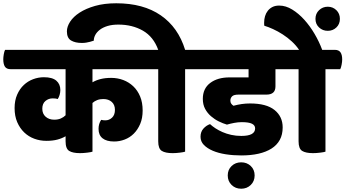

<svg xmlns="http://www.w3.org/2000/svg" viewBox="-60 -924 2107 1171"><path d="M833 -620Q857 -620 867.5 -605Q878 -590 878 -561Q878 -548 874.5 -529.5Q871 -511 866 -502H504V-422Q526 -435 554 -442Q582 -449 618 -449Q657 -449 691.5 -436Q726 -423 752.5 -398Q779 -373 794.5 -336Q810 -299 810 -250Q810 -203 795 -168Q780 -133 756 -109Q732 -85 700.5 -73Q669 -61 636 -61Q590 -61 565.5 -80.5Q541 -100 541 -138Q541 -169 557 -193Q570 -190 582 -190Q606 -190 623.5 -206.5Q641 -223 641 -254Q641 -285 621.5 -302.5Q602 -320 570 -320Q549 -320 532.5 -313.5Q516 -307 504 -296V1Q496 4 472 7Q448 10 428 10Q384 10 362 -3.5Q340 -17 340 -62V-93Q318 -80 289.5 -72.5Q261 -65 223 -65Q184 -65 149 -78Q114 -91 87.5 -116.5Q61 -142 45 -179Q29 -216 29 -265Q29 -311 44.5 -346.5Q60 -382 85 -405.5Q110 -429 142 -441Q174 -453 208 -453Q259 -453 283.5 -432Q308 -411 308 -375Q308 -360 303.5 -345Q299 -330 292 -320Q287 -322 280 -323Q273 -324 261 -324Q236 -324 217 -308Q198 -292 198 -261Q198 -230 218.5 -212Q239 -194 271 -194Q294 -194 311 -201.5Q328 -209 340 -221V-502H5Q-20 -502 -30 -517.5Q-40 -533 -40 -563Q-40 -575 -37 -593Q-34 -611 -29 -620Z M512 -676Q501 -672 489 -669Q478 -666 465.5 -664Q453 -662 439 -662Q399 -662 373.5 -677Q348 -692 348 -733Q348 -761 367.5 -791.5Q387 -822 425.5 -847Q464 -872 520 -888Q576 -904 649 -904Q814 -904 920.5 -830.5Q1027 -757 1069 -620H1126Q1150 -620 1160.5 -605Q1171 -590 1171 -561Q1171 -548 1167.5 -529.5Q1164 -511 1159 -502H1069V1Q1061 4 1037 7Q1013 10 993 10Q949 10 927 -3.5Q905 -17 905 -62V-502H848Q823 -502 813 -517.5Q803 -533 803 -563Q803 -575 806 -593Q809 -611 814 -620H905Q876 -700 811.5 -737Q747 -774 662 -774Q624 -774 596 -765.5Q568 -757 549.5 -743Q531 -729 521.5 -711.5Q512 -694 512 -676Z M1364 -279Q1390 -286 1414.5 -289.5Q1439 -293 1465 -293Q1565 -293 1614.5 -253Q1664 -213 1664 -147Q1664 -103 1646.5 -71Q1629 -39 1596 -18Q1563 3 1516.5 13.5Q1470 24 1412 24Q1362 24 1317 17Q1272 10 1238 -4.5Q1204 -19 1183.5 -40Q1163 -61 1163 -90Q1163 -120 1180.5 -139.5Q1198 -159 1221 -167Q1235 -154 1254 -141.5Q1273 -129 1297 -118.5Q1321 -108 1350 -101.5Q1379 -95 1412 -95Q1496 -95 1496 -141Q1496 -160 1476.5 -169.5Q1457 -179 1415 -179Q1392 -179 1368.5 -174.5Q1345 -170 1324 -164Q1300 -171 1274.5 -183.5Q1249 -196 1227 -215Q1205 -234 1191 -260Q1177 -286 1177 -321Q1177 -384 1222 -418Q1267 -452 1340 -452H1456V-502H1141Q1116 -502 1106 -517.5Q1096 -533 1096 -563Q1096 -575 1099 -593Q1102 -611 1107 -620H1689Q1713 -620 1723.5 -605Q1734 -590 1734 -561Q1734 -548 1730.5 -529.5Q1727 -511 1722 -502H1620V-397Q1620 -347 1565 -347H1395Q1366 -347 1355.5 -336.5Q1345 -326 1345 -310Q1345 -299 1350.5 -291.5Q1356 -284 1364 -279ZM1411 227Q1376 227 1352.5 204Q1329 181 1329 146Q1329 111 1352.5 88.5Q1376 66 1411 66Q1446 66 1469.5 88.5Q1493 111 1493 146Q1493 181 1469.5 204Q1446 227 1411 227Z M1764 -620Q1746 -647 1720 -671Q1694 -695 1664.5 -714Q1635 -733 1605.5 -746.5Q1576 -760 1552 -767Q1551 -772 1551 -777Q1551 -782 1551 -787Q1551 -807 1556.5 -825.5Q1562 -844 1573.5 -858.5Q1585 -873 1602 -881.5Q1619 -890 1643 -890Q1683 -890 1722 -866Q1761 -842 1795.5 -804Q1830 -766 1858.5 -717.5Q1887 -669 1905 -620H1982Q2006 -620 2016.5 -605Q2027 -590 2027 -561Q2027 -548 2023.5 -529.5Q2020 -511 2015 -502H1925V1Q1917 4 1893 7Q1869 10 1849 10Q1805 10 1783 -3.5Q1761 -17 1761 -62V-502H1704Q1679 -502 1669 -517.5Q1659 -533 1659 -563Q1659 -575 1662 -593Q1665 -611 1670 -620ZM1864 -809Q1864 -841 1886 -862Q1908 -883 1939 -883Q1970 -883 1991.5 -862Q2013 -841 2013 -809Q2013 -777 1991.5 -756.5Q1970 -736 1939 -736Q1908 -736 1886 -756.5Q1864 -777 1864 -809Z"/></svg>

Font: Baloo
Style: Regular
Weight: 400
Designer: Sarang Kulkarni and Ek Type
Foundry: Ek Type
Version: Version 1.443;PS 1.000;hotconv 16.6.51;makeotf.lib2.5.65220;